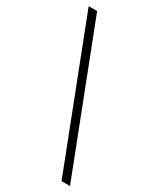

<svg xmlns="http://www.w3.org/2000/svg" viewBox="-197 -782 714 864"><g transform="rotate(30 160.0 -349.5)"><path d="M-6 -721H38L326 22H282Z"/></g></svg>

Font: Fahkwang ExtraLight
Style: Regular
Weight: 275
Designer: Suppakit Chalermlarp | Katatrad Co.,Ltd.
Foundry: Cadson Demak Co.,Ltd.
Version: Version 1.000; ttfautohint (v1.6)